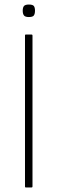

<svg xmlns="http://www.w3.org/2000/svg" viewBox="-20 -825 253 845"><path d="M123 -4Q123 0 119 0H93Q90 0 90 -4V-669Q90 -673 93 -673H119Q123 -673 123 -669ZM134 -778Q134 -764 129 -757Q124 -750 107 -750Q91 -750 85.5 -757Q80 -764 80 -778Q80 -792 85.5 -798.5Q91 -805 107 -805Q124 -805 129 -798.5Q134 -792 134 -778Z"/></svg>

Font: Glory Thin Thin
Style: Regular
Weight: 250
Version: Version 1.011